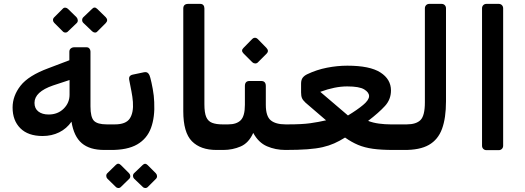

<svg xmlns="http://www.w3.org/2000/svg" viewBox="-20 -770 2712 991"><path d="M518 4Q443 4 402 -31Q361 -66 349 -142Q324 -106 285.5 -87Q247 -68 200 -68Q125 -68 85 -108Q45 -148 45 -215Q45 -275 86 -327.5Q127 -380 230 -418L338 -459V-503Q338 -514 345.5 -520Q353 -526 363 -526H427Q436 -526 441.5 -519.5Q447 -513 447 -504V-221Q447 -165 465 -146.5Q483 -128 531 -128H565Q571 -128 575 -122.5Q579 -117 579 -111V-22Q579 4 550 4ZM231 -179Q278 -179 308.5 -209Q339 -239 339 -281V-357L254 -329Q158 -296 158 -239Q158 -210 178 -194.5Q198 -179 231 -179ZM331 -608Q326 -602 317.5 -602Q309 -602 303 -609L260 -652Q254 -658 253.5 -666Q253 -674 260 -681L303 -724Q309 -731 317 -730.5Q325 -730 331 -724L375 -681Q381 -674 381.5 -665.5Q382 -657 376 -651ZM483 -608Q477 -601 469 -602Q461 -603 455 -609L410 -652Q404 -658 404 -666.5Q404 -675 410 -681L455 -724Q468 -738 482 -724L526 -681Q540 -666 526 -651Z M549 4Q542 4 538 -1.5Q534 -7 534 -13V-100Q534 -128 564 -128H573Q630 -128 650 -158.5Q670 -189 666 -244Q664 -270 658.5 -298Q653 -326 648 -352Q644 -369 649.5 -376Q655 -383 666 -385L723 -397Q738 -400 745.5 -391Q753 -382 756 -368Q762 -346 768.5 -310.5Q775 -275 776 -243Q780 -166 759.5 -110Q739 -54 688 -24.5Q637 5 549 4ZM604 195Q598 201 590 200.5Q582 200 577 194L534 152Q529 147 528.5 138.5Q528 130 534 124L577 82Q590 68 604 82L646 124Q652 130 652.5 138.5Q653 147 647 153ZM743 195Q737 201 729 200.5Q721 200 716 194L672 152Q667 147 666.5 138.5Q666 130 672 124L716 82Q729 69 742 82L784 124Q790 130 790.5 138.5Q791 147 785 153Z M1133 4H1097Q1015 4 970.5 -41Q926 -86 926 -196V-726Q926 -750 952 -750H1013Q1024 -750 1029.5 -743.5Q1035 -737 1035 -727V-232Q1035 -188 1044.5 -166Q1054 -144 1075 -136Q1096 -128 1128 -128H1148Q1163 -128 1163 -113V-26Q1163 4 1133 4Z M1133 4Q1118 4 1118 -12V-98Q1118 -128 1148 -128H1158Q1201 -128 1222.5 -149.5Q1244 -171 1244 -229V-326Q1244 -352 1268 -352H1328Q1352 -352 1352 -326V-229Q1352 -170 1377.5 -149Q1403 -128 1454 -128H1468Q1483 -128 1483 -113V-26Q1483 4 1453 4Q1402 4 1358 -15Q1314 -34 1287 -84Q1264 -32 1222 -14Q1180 4 1133 4ZM1311 -448Q1305 -442 1296.5 -442.5Q1288 -443 1282 -449L1237 -494Q1222 -509 1237 -523L1282 -569Q1288 -575 1296 -575Q1304 -575 1310 -569L1355 -523Q1370 -507 1356 -493Z M1452 4Q1446 4 1442 0.5Q1438 -3 1438 -14V-103Q1438 -128 1467 -128Q1539 -128 1581.5 -134Q1624 -140 1663 -149L1557 -240Q1543 -253 1538.5 -264Q1534 -275 1534 -293V-338Q1534 -358 1542.5 -369Q1551 -380 1566 -387Q1614 -410 1667.5 -420.5Q1721 -431 1773 -431Q1889 -431 1943.5 -396Q1998 -361 1998 -303Q1998 -257 1967 -223Q1936 -189 1880 -146Q1906 -136 1936.5 -132Q1967 -128 1996 -128H2078Q2094 -128 2094 -113V-27Q2094 4 2062 4H2011Q1948 4 1905 -2Q1862 -8 1828.5 -22Q1795 -36 1761 -60Q1732 -42 1705 -30Q1678 -18 1645.5 -10.5Q1613 -3 1566.5 0.5Q1520 4 1452 4ZM1776 -174Q1824 -203 1854.5 -228.5Q1885 -254 1885 -274Q1885 -293 1860 -308.5Q1835 -324 1772 -324Q1740 -324 1705.5 -317Q1671 -310 1633 -296Z M2064 4Q2049 4 2049 -11V-98Q2049 -128 2079 -128Q2128 -128 2150.5 -150.5Q2173 -173 2173 -242V-727Q2173 -737 2179.5 -743.5Q2186 -750 2196 -750H2259Q2269 -750 2275.5 -743.5Q2282 -737 2282 -727V-247Q2282 -161 2261.5 -105Q2241 -49 2193.5 -22Q2146 5 2064 4Z M2491 5Q2481 5 2474.5 -1.5Q2468 -8 2468 -18V-727Q2468 -737 2474.5 -743.5Q2481 -750 2491 -750H2554Q2564 -750 2570.5 -743.5Q2577 -737 2577 -727V-18Q2577 -8 2570.5 -1.5Q2564 5 2554 5Z"/></svg>

Font: Rubik Medium
Style: Regular
Weight: 500
Designer: Hubert and Fischer
Foundry: Hubert and Fischer
Version: Version 2.300; ttfautohint (v1.8.4.7-5d5b);gftools[0.9.30]